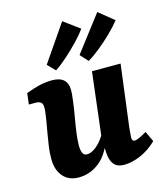

<svg xmlns="http://www.w3.org/2000/svg" viewBox="-103 -747 722 836"><g transform="rotate(-15 258.0 -329.0)"><path d="M150 9Q105 9 79.5 -20.5Q54 -50 54 -100Q54 -128 58 -156.5Q62 -185 67 -212.5Q72 -240 76 -264Q78 -277 80.5 -294Q83 -311 83 -325Q83 -341 75 -347.5Q67 -354 51 -354H21L27 -404Q64 -418 91 -424Q118 -430 145 -430Q215 -430 215 -367Q215 -358 214 -347.5Q213 -337 211 -321Q207 -288 200.5 -251.5Q194 -215 189.5 -181.5Q185 -148 185 -124Q185 -107 190 -93Q195 -79 210 -79Q224 -79 240 -88.5Q256 -98 272.5 -117Q289 -136 303 -165L313 -137Q286 -58 243.5 -24.5Q201 9 150 9ZM355 7Q324 7 309 -11Q294 -29 292 -65Q291 -80 291 -98Q291 -116 290 -137L324 -423H453L418 -148Q417 -135 415.5 -122Q414 -109 414 -99Q414 -83 426 -83Q433 -83 445.5 -88.5Q458 -94 481 -107L503 -60Q469 -27 429.5 -10Q390 7 355 7ZM141 -501 255 -667 327 -614Q310 -590 283.5 -562.5Q257 -535 228.5 -509.5Q200 -484 174 -467ZM290 -505 413 -666 481 -611Q463 -588 435.5 -561Q408 -534 378.5 -510Q349 -486 322 -470Z"/></g></svg>

Font: Yrsa
Style: Italic
Weight: 400
Italic angle: -7.10001°
Designer: Anna Giedrys (Yrsa+Rasa design), David Brezina (Yrsa art-direction, Rasa art-direction, design)
Foundry: Rosetta Type Foundry
Version: Version 2.004